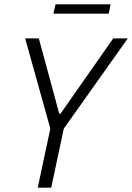

<svg xmlns="http://www.w3.org/2000/svg" viewBox="-20 -865 609 885"><path d="M154 0 212 -272 96 -688H159L253 -341H259L502 -688H569L274 -272L216 0ZM226 -802 236 -845H490L481 -802Z"/></svg>

Font: Saira SemiCondensed Light
Style: Italic
Weight: 300
Width: 4
Italic angle: -12°
Designer: Hector Gatti with collaboration of the Omnibus-Type team
Foundry: Omnibus-Type
Version: Version 1.101